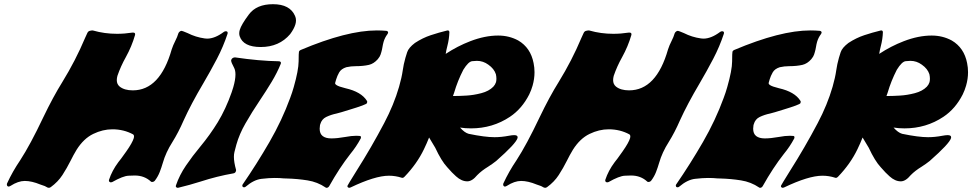

<svg xmlns="http://www.w3.org/2000/svg" viewBox="-20 -895 4633 915"><path d="M212.9 0Q207 0 200.7 -4.4Q196.8 -6.8 193.4 -8.3Q182.6 -11.7 172.4 -15.6Q130.9 -32.7 98.1 -32.7Q66.9 -32.7 30.3 -9.3Q24.9 -5.9 21 -5.9Q18.1 -5.9 16.1 -7.8Q12.7 -10.3 12.7 -15.1Q12.7 -17.1 13.2 -19.5L13.7 -21Q40 -78.1 76.2 -131.3Q124.5 -205.6 186 -335.4Q233.4 -434.1 277.3 -504.4Q340.3 -606.9 385.3 -713.9L396 -737.3Q399.9 -746.1 407.7 -748Q415.5 -750 420.9 -750L423.8 -749.5Q478 -733.9 537.6 -733.9Q573.7 -733.9 611.3 -739.7H614.3Q624 -739.7 624 -731.9Q624 -730 623.5 -728Q607.9 -673.8 579.6 -622.6Q555.2 -579.1 539.6 -533.7Q536.6 -522.5 536.6 -513.2Q536.6 -493.7 550.3 -482.4Q572.8 -464.4 612.8 -464.4Q742.7 -464.4 798.3 -659.7Q804.7 -679.2 814.9 -699.2Q825.2 -719.2 830.1 -736.3Q832 -741.7 837.9 -745.6Q841.8 -748 845.7 -748Q848.6 -748 874 -737.3Q912.6 -717.8 955.1 -711.9Q960.9 -710.9 966.8 -710.9Q1003.9 -710.9 1046.4 -742.7Q1051.3 -746.1 1055.7 -746.1Q1064.9 -746.1 1064.9 -738.8Q1064.9 -736.8 1064.5 -734.4Q1044.4 -673.3 1013.7 -614.5Q982.9 -555.7 948.7 -497.6Q890.6 -399.4 855 -320.8Q830.6 -264.6 801.8 -218.3Q770 -168.5 755.9 -118.7Q749.5 -96.7 741.2 -75.2Q732.9 -53.7 717.8 -33.7Q712.4 -27.8 704.6 -27.8Q701.7 -27.8 699.7 -29.3Q668.5 -58.6 622.1 -58.6Q619.1 -58.6 592.8 -57.6Q566.4 -56.6 514.6 -27.3Q511.2 -25.9 508.3 -25.9Q505.4 -25.9 502 -28.3Q499 -30.3 499 -34.7Q499 -36.1 499.5 -38.1Q513.7 -81.5 543.9 -122.1Q552.2 -131.3 581.8 -173.3Q611.3 -215.3 617.7 -237.3Q618.7 -241.7 618.7 -245.1Q618.7 -251.5 614.7 -254.4Q569.8 -278.8 515.6 -278.8Q469.7 -278.8 424.3 -256.8Q378.9 -234.9 345.2 -181.6Q329.6 -155.8 316.4 -128.9Q298.8 -93.8 277.6 -61Q256.3 -28.3 222.2 -3.4Q217.3 0 212.9 0Z M827.1 0Q823.2 0 819.8 -2.9Q817.9 -4.4 817.9 -7.3Q817.9 -9.3 818.4 -11.2Q835.4 -61 866.5 -106.4Q897.5 -151.9 934.1 -195.8Q981 -252.4 1018.1 -313Q1056.2 -376 1084 -455.1L1091.8 -479.5Q1102.1 -515.1 1102.1 -540Q1102.1 -560.1 1095.2 -572.8Q1081.5 -597.7 1081.5 -606.9Q1081.5 -608.4 1082 -609.4Q1085.9 -620.6 1099.6 -621.6Q1215.3 -604.5 1309.1 -603Q1314 -603 1316.9 -600.1Q1318.8 -598.1 1318.8 -595.7Q1318.8 -594.2 1318.4 -592.8V-591.8Q1300.8 -548.3 1274.4 -504.6Q1248 -460.9 1218.8 -417.5Q1181.2 -361.8 1149.4 -306.2Q1120.6 -255.9 1106.4 -205.6Q1105 -200.7 1097.2 -170.4Q1094.7 -160.2 1094.7 -147.5Q1094.7 -122.1 1105 -85.4V-83.5Q1105 -81.5 1104.5 -80.1Q1102.1 -70.3 1092.3 -68.8Q1014.2 -55.2 936 -29.8Q883.8 -13.2 830.6 -0.5ZM1222.7 -670.9Q1139.2 -670.9 1122.1 -722.7Q1120.1 -729 1120.1 -736.3Q1120.1 -744.1 1122.6 -752.4Q1129.9 -777.8 1166.3 -826.4Q1202.6 -875 1280.8 -875Q1362.3 -875 1386.2 -818.8Q1390.6 -809.1 1390.6 -797.9Q1390.6 -788.6 1387.7 -778.8Q1381.3 -757.3 1362.8 -732.4Q1310.5 -670.9 1222.7 -670.9Z M1536.1 0Q1533.7 0 1531.7 -1.5Q1493.2 -27.8 1445.3 -35.4Q1397.5 -43 1346.7 -44.4Q1338.9 -44.4 1331.5 -44.9Q1315.4 -46.9 1288.1 -46.9Q1262.7 -46.9 1226.3 -42.7Q1189.9 -38.6 1150.9 -5.4Q1147.5 -2.4 1143.6 -2.4Q1142.6 -2.4 1139.9 -2.9Q1137.2 -3.4 1135.7 -6.3Q1134.8 -8.8 1134.8 -11.2V-12.7L1136.2 -15.6Q1204.1 -114.3 1264.2 -218.3Q1324.2 -322.3 1362.8 -428.2Q1372.6 -454.1 1379.9 -480Q1402.8 -560.5 1403.1 -602.3Q1403.3 -644 1404.8 -648.9Q1406.2 -653.8 1412.6 -656.7Q1633.3 -750 1775.9 -750Q1799.3 -750 1821.8 -748Q1827.6 -747.1 1829.1 -742.2Q1829.6 -741.2 1829.6 -740.2Q1829.6 -738.8 1829.1 -737.3Q1828.6 -734.9 1826.2 -731.9Q1814 -715.8 1808.1 -695.8Q1804.7 -683.6 1802.7 -671.1Q1800.8 -658.7 1797.4 -647Q1796.4 -644 1793.7 -635Q1791 -626 1780.3 -612.8Q1761.2 -591.3 1738.3 -585.9Q1710.9 -579.6 1674.3 -579.6Q1652.3 -579.6 1630.4 -574.7Q1606 -566.9 1596.4 -550Q1586.9 -533.2 1582 -516.6L1577.6 -501.5Q1577.1 -500 1577.1 -498.5Q1577.1 -493.2 1584 -489.3Q1594.2 -482.4 1626 -474.6Q1701.7 -457.5 1728.5 -414.6Q1730 -412.6 1730 -409.7Q1730 -408.2 1729.5 -406.7L1728.5 -403.3Q1726.6 -396.5 1644 -371.6Q1625.5 -366.2 1607.4 -360.4Q1596.7 -356.9 1584 -354Q1557.6 -348.6 1534.2 -337.4Q1513.2 -327.1 1506.3 -303.2L1504.9 -298.3Q1503.4 -289.1 1503.4 -281.7Q1503.4 -257.8 1517.8 -246.6Q1532.2 -235.4 1559.1 -235.4Q1586.9 -235.4 1625 -242.2Q1655.3 -248 1678.7 -248Q1687 -248 1694.8 -247.1Q1700.2 -246.6 1700.2 -240.7Q1700.2 -239.3 1699.7 -236.8L1698.7 -234.4Q1677.7 -195.3 1649.4 -161.1Q1597.7 -95.2 1548.8 -7.8Q1543.9 0 1536.1 0Z M2147 -437.5Q2168.9 -437.5 2202.9 -439.5Q2236.8 -441.4 2273.4 -450.9Q2310.1 -460.4 2331.1 -481.9Q2339.8 -491.2 2343.8 -503.4Q2345.7 -511.2 2345.7 -520Q2345.7 -529.8 2343.3 -541Q2335 -567.4 2307.1 -586.9Q2282.2 -605 2252.9 -605Q2249 -605 2230.7 -603.5Q2212.4 -602.1 2188 -562.5Q2160.6 -509.3 2144.5 -454.1L2138.7 -437.5ZM2024.9 -239.7Q2014.2 -212.4 2000.5 -184.1Q1967.3 -114.7 1908.2 -53.2Q1903.3 -47.4 1897.5 -47.4L1894.5 -47.9Q1864.7 -57.6 1833.5 -57.6Q1767.6 -57.6 1650.4 -1.5Q1647 0 1644.5 0Q1640.6 0 1637.7 -2.9Q1635.7 -4.4 1635.7 -7.3Q1635.7 -8.8 1636.2 -10.3Q1636.7 -12.7 1679.2 -81.1Q1749.5 -191.9 1811 -308.6Q1856.9 -395.5 1881.8 -481.4Q1894.5 -525.4 1899.4 -560.1Q1903.3 -588.4 1912.1 -619.6Q1913.6 -625 1920.4 -646.2Q1927.2 -667.5 1957.5 -690.4Q1994.1 -714.4 2033 -727.3Q2071.8 -740.2 2110.4 -749.5Q2111.8 -750 2113.8 -750Q2121.1 -750 2121.6 -741.7Q2120.6 -709 2111.8 -675.3Q2106.9 -656.7 2104 -638.2Q2160.2 -675.3 2221.2 -698.7Q2291 -725.6 2354 -725.6Q2406.2 -725.6 2449.7 -702.1Q2508.8 -667.5 2522.9 -594.2Q2527.3 -572.8 2527.3 -550.8Q2527.3 -519 2518.1 -486.8Q2512.2 -465.8 2502 -444.8Q2467.3 -376.5 2410.2 -338.4Q2327.6 -283.2 2224.6 -283.2Q2197.3 -283.2 2172.4 -287.1Q2193.8 -262.7 2213.4 -257.3Q2291 -241.2 2336.9 -241.2Q2369.1 -241.2 2404.8 -248Q2420.4 -251 2430.2 -251Q2446.8 -251 2446.8 -241.2Q2446.8 -239.3 2446.3 -236.8Q2439 -210.9 2344.7 -127.9Q2327.6 -114.3 2306.2 -100.6Q2274.9 -81.5 2254.4 -60.5Q2230 -30.8 2207 -30.8Q2179.7 -30.8 2153.3 -54.7Q2135.3 -70.3 2111.3 -98.1Q2083.5 -127.9 2054.2 -190.9Q2037.6 -218.3 2024.9 -239.7Z M2578.1 0Q2572.3 0 2565.9 -4.4Q2562 -6.8 2558.6 -8.3Q2547.9 -11.7 2537.6 -15.6Q2496.1 -32.7 2463.4 -32.7Q2432.1 -32.7 2395.5 -9.3Q2390.1 -5.9 2386.2 -5.9Q2383.3 -5.9 2381.3 -7.8Q2377.9 -10.3 2377.9 -15.1Q2377.9 -17.1 2378.4 -19.5L2378.9 -21Q2405.3 -78.1 2441.4 -131.3Q2489.7 -205.6 2551.3 -335.4Q2598.6 -434.1 2642.6 -504.4Q2705.6 -606.9 2750.5 -713.9L2761.2 -737.3Q2765.1 -746.1 2772.9 -748Q2780.8 -750 2786.1 -750L2789.1 -749.5Q2843.3 -733.9 2902.8 -733.9Q2939 -733.9 2976.6 -739.7H2979.5Q2989.3 -739.7 2989.3 -731.9Q2989.3 -730 2988.8 -728Q2973.1 -673.8 2944.8 -622.6Q2920.4 -579.1 2904.8 -533.7Q2901.9 -522.5 2901.9 -513.2Q2901.9 -493.7 2915.5 -482.4Q2938 -464.4 2978 -464.4Q3107.9 -464.4 3163.6 -659.7Q3169.9 -679.2 3180.2 -699.2Q3190.4 -719.2 3195.3 -736.3Q3197.3 -741.7 3203.1 -745.6Q3207 -748 3210.9 -748Q3213.9 -748 3239.3 -737.3Q3277.8 -717.8 3320.3 -711.9Q3326.2 -710.9 3332 -710.9Q3369.1 -710.9 3411.6 -742.7Q3416.5 -746.1 3420.9 -746.1Q3430.2 -746.1 3430.2 -738.8Q3430.2 -736.8 3429.7 -734.4Q3409.7 -673.3 3378.9 -614.5Q3348.1 -555.7 3314 -497.6Q3255.9 -399.4 3220.2 -320.8Q3195.8 -264.6 3167 -218.3Q3135.3 -168.5 3121.1 -118.7Q3114.7 -96.7 3106.4 -75.2Q3098.1 -53.7 3083 -33.7Q3077.6 -27.8 3069.8 -27.8Q3066.9 -27.8 3064.9 -29.3Q3033.7 -58.6 2987.3 -58.6Q2984.4 -58.6 2958 -57.6Q2931.6 -56.6 2879.9 -27.3Q2876.5 -25.9 2873.5 -25.9Q2870.6 -25.9 2867.2 -28.3Q2864.3 -30.3 2864.3 -34.7Q2864.3 -36.1 2864.7 -38.1Q2878.9 -81.5 2909.2 -122.1Q2917.5 -131.3 2947 -173.3Q2976.6 -215.3 2982.9 -237.3Q2983.9 -241.7 2983.9 -245.1Q2983.9 -251.5 2980 -254.4Q2935.1 -278.8 2880.9 -278.8Q2835 -278.8 2789.6 -256.8Q2744.1 -234.9 2710.4 -181.6Q2694.8 -155.8 2681.6 -128.9Q2664.1 -93.8 2642.8 -61Q2621.6 -28.3 2587.4 -3.4Q2582.5 0 2578.1 0Z M3602.1 0Q3599.6 0 3597.7 -1.5Q3559.1 -27.8 3511.2 -35.4Q3463.4 -43 3412.6 -44.4Q3404.8 -44.4 3397.5 -44.9Q3381.3 -46.9 3354 -46.9Q3328.6 -46.9 3292.2 -42.7Q3255.9 -38.6 3216.8 -5.4Q3213.4 -2.4 3209.5 -2.4Q3208.5 -2.4 3205.8 -2.9Q3203.1 -3.4 3201.7 -6.3Q3200.7 -8.8 3200.7 -11.2V-12.7L3202.1 -15.6Q3270 -114.3 3330.1 -218.3Q3390.1 -322.3 3428.7 -428.2Q3438.5 -454.1 3445.8 -480Q3468.8 -560.5 3469 -602.3Q3469.2 -644 3470.7 -648.9Q3472.2 -653.8 3478.5 -656.7Q3699.2 -750 3841.8 -750Q3865.2 -750 3887.7 -748Q3893.6 -747.1 3895 -742.2Q3895.5 -741.2 3895.5 -740.2Q3895.5 -738.8 3895 -737.3Q3894.5 -734.9 3892.1 -731.9Q3879.9 -715.8 3874 -695.8Q3870.6 -683.6 3868.7 -671.1Q3866.7 -658.7 3863.3 -647Q3862.3 -644 3859.6 -635Q3856.9 -626 3846.2 -612.8Q3827.1 -591.3 3804.2 -585.9Q3776.9 -579.6 3740.2 -579.6Q3718.3 -579.6 3696.3 -574.7Q3671.9 -566.9 3662.4 -550Q3652.8 -533.2 3647.9 -516.6L3643.6 -501.5Q3643.1 -500 3643.1 -498.5Q3643.1 -493.2 3649.9 -489.3Q3660.2 -482.4 3691.9 -474.6Q3767.6 -457.5 3794.4 -414.6Q3795.9 -412.6 3795.9 -409.7Q3795.9 -408.2 3795.4 -406.7L3794.4 -403.3Q3792.5 -396.5 3710 -371.6Q3691.4 -366.2 3673.3 -360.4Q3662.6 -356.9 3649.9 -354Q3623.5 -348.6 3600.1 -337.4Q3579.1 -327.1 3572.3 -303.2L3570.8 -298.3Q3569.3 -289.1 3569.3 -281.7Q3569.3 -257.8 3583.7 -246.6Q3598.1 -235.4 3625 -235.4Q3652.8 -235.4 3690.9 -242.2Q3721.2 -248 3744.6 -248Q3752.9 -248 3760.7 -247.1Q3766.1 -246.6 3766.1 -240.7Q3766.1 -239.3 3765.6 -236.8L3764.6 -234.4Q3743.7 -195.3 3715.3 -161.1Q3663.6 -95.2 3614.7 -7.8Q3609.9 0 3602.1 0Z M4212.9 -437.5Q4234.9 -437.5 4268.8 -439.5Q4302.7 -441.4 4339.4 -450.9Q4376 -460.4 4397 -481.9Q4405.8 -491.2 4409.7 -503.4Q4411.6 -511.2 4411.6 -520Q4411.6 -529.8 4409.2 -541Q4400.9 -567.4 4373 -586.9Q4348.1 -605 4318.8 -605Q4314.9 -605 4296.6 -603.5Q4278.3 -602.1 4253.9 -562.5Q4226.6 -509.3 4210.4 -454.1L4204.6 -437.5ZM4090.8 -239.7Q4080.1 -212.4 4066.4 -184.1Q4033.2 -114.7 3974.1 -53.2Q3969.2 -47.4 3963.4 -47.4L3960.4 -47.9Q3930.7 -57.6 3899.4 -57.6Q3833.5 -57.6 3716.3 -1.5Q3712.9 0 3710.4 0Q3706.5 0 3703.6 -2.9Q3701.7 -4.4 3701.7 -7.3Q3701.7 -8.8 3702.1 -10.3Q3702.6 -12.7 3745.1 -81.1Q3815.4 -191.9 3877 -308.6Q3922.9 -395.5 3947.8 -481.4Q3960.4 -525.4 3965.3 -560.1Q3969.2 -588.4 3978 -619.6Q3979.5 -625 3986.3 -646.2Q3993.2 -667.5 4023.4 -690.4Q4060.1 -714.4 4098.9 -727.3Q4137.7 -740.2 4176.3 -749.5Q4177.7 -750 4179.7 -750Q4187 -750 4187.5 -741.7Q4186.5 -709 4177.7 -675.3Q4172.9 -656.7 4169.9 -638.2Q4226.1 -675.3 4287.1 -698.7Q4356.9 -725.6 4419.9 -725.6Q4472.2 -725.6 4515.6 -702.1Q4574.7 -667.5 4588.9 -594.2Q4593.3 -572.8 4593.3 -550.8Q4593.3 -519 4584 -486.8Q4578.1 -465.8 4567.9 -444.8Q4533.2 -376.5 4476.1 -338.4Q4393.6 -283.2 4290.5 -283.2Q4263.2 -283.2 4238.3 -287.1Q4259.8 -262.7 4279.3 -257.3Q4356.9 -241.2 4402.8 -241.2Q4435.1 -241.2 4470.7 -248Q4486.3 -251 4496.1 -251Q4512.7 -251 4512.7 -241.2Q4512.7 -239.3 4512.2 -236.8Q4504.9 -210.9 4410.6 -127.9Q4393.6 -114.3 4372.1 -100.6Q4340.8 -81.5 4320.3 -60.5Q4295.9 -30.8 4272.9 -30.8Q4245.6 -30.8 4219.2 -54.7Q4201.2 -70.3 4177.2 -98.1Q4149.4 -127.9 4120.1 -190.9Q4103.5 -218.3 4090.8 -239.7Z"/></svg>

Font: Weird Comic
Style: Italic
Weight: 400
Italic angle: -16°
Designer: GGBotNet
Foundry: GGBotNet
Version: 0.80